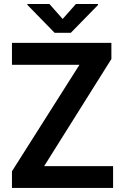

<svg xmlns="http://www.w3.org/2000/svg" viewBox="-20 -921 607 941"><path d="M534.2 -106.9V0H75.7V-106.9ZM525.9 -631.8 129.4 0H38.6V-81.5L437.5 -710.9H525.9ZM479 -710.9V-603.5H38.6V-710.9ZM222.2 -901.4 287.1 -828.1 352.1 -901.4H460.4V-896.5L327.1 -760.3H247.6L114.3 -897V-901.4Z"/></svg>

Font: Roboto SemiCondensed SemiBold
Style: Regular
Weight: 600
Width: 4
Designer: Christian Robertson
Foundry: Google
Version: Version 3.009; 2024